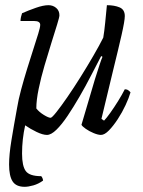

<svg xmlns="http://www.w3.org/2000/svg" viewBox="-20 -520 550 740"><path d="M161 0Q145 0 121 -11.5Q97 -23 77 -37Q71 -10 68 17Q65 44 65 72Q65 120 79.5 139.5Q94 159 139 159Q145 166 146 176Q128 189 108.5 194.5Q89 200 75 200Q42 200 28.5 179Q15 158 15 114Q15 76 24 21Q33 -34 46 -105Q51 -136 61.5 -175Q72 -214 84.5 -254.5Q97 -295 108.5 -330.5Q120 -366 127.5 -390.5Q135 -415 135 -424Q135 -439 112 -439H59Q59 -446 61 -455Q63 -464 65 -469Q90 -480 118.5 -490Q147 -500 167 -500Q184 -500 196.5 -489.5Q209 -479 209 -461Q209 -454 200 -425Q191 -396 178 -354.5Q165 -313 151.5 -267Q138 -221 129 -177.5Q120 -134 120 -102Q131 -88 149 -77Q167 -66 175 -66Q180 -66 197.5 -88Q215 -110 239.5 -145.5Q264 -181 290 -222.5Q316 -264 339.5 -304.5Q363 -345 378 -375Q382 -398 385.5 -433.5Q389 -469 392 -500Q421 -500 441 -491.5Q461 -483 461 -458Q461 -440 448.5 -385Q436 -330 415.5 -247Q395 -164 371 -62L381 -55Q390 -64 405 -85Q420 -106 435.5 -131Q451 -156 461 -176Q469 -176 474.5 -172Q480 -168 483 -164Q477 -143 464 -115Q451 -87 434 -61Q417 -35 400 -17.5Q383 0 369 0Q358 0 341 -7Q324 -14 310.5 -23.5Q297 -33 294 -39L346 -215Q356 -247 364 -271Q372 -295 375 -301L370 -304Q352 -270 331 -229Q310 -188 286.5 -147.5Q263 -107 240.5 -73.5Q218 -40 197.5 -20Q177 0 161 0Z"/></svg>

Font: Texturina 72pt 72pt Light
Style: Italic
Weight: 300
Italic angle: -11°
Designer: Guillermo Torres Carreño
Foundry: Omnibus-Type
Version: Version 1.002; ttfautohint (v1.8.3)